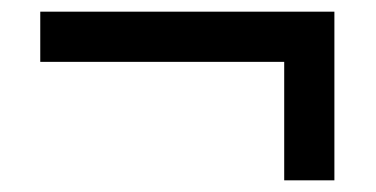

<svg xmlns="http://www.w3.org/2000/svg" viewBox="-20 -468 644 329"><path d="M49 -362H467V-159H553V-448H49Z"/></svg>

Font: Involve Medium
Style: Regular
Weight: 500
Designer: Stefan Peev
Foundry: Context Ltd.
Version: Version 1.001